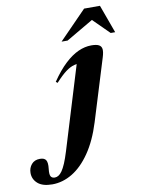

<svg xmlns="http://www.w3.org/2000/svg" viewBox="-318 -787 819 1097"><g transform="rotate(-10 92.0 -239.0)"><path d="M194.5 -68Q162.5 35 115.2 103.5Q68 172 11.8 205.8Q-44.5 239.5 -104.5 239.5Q-160.5 239.5 -188.5 215Q-216.5 190.5 -216.5 154Q-216.5 125 -199 104.2Q-181.5 83.5 -150 83.5Q-123.5 83.5 -114.8 98.5Q-106 113.5 -110 147.5Q-114 181 -107 192.2Q-100 203.5 -84 203.5Q-73 203.5 -62.5 197.2Q-52 191 -41.2 175.8Q-30.5 160.5 -19.2 134Q-8 107.5 4.5 67L162.5 -450L187.5 -413.5Q161 -416.5 137.2 -410.5Q113.5 -404.5 87.2 -385Q61 -365.5 25.5 -326.5L16 -334Q57.5 -395 97.5 -432.2Q137.5 -469.5 176 -486.8Q214.5 -504 251.5 -504Q282 -504 296.2 -496Q310.5 -488 312 -471Q313.5 -454 305 -426.5ZM88.5 -554.5 248 -718H340L399.5 -554.5H373.5L262.5 -664.5H311.5L123.5 -554.5Z"/></g></svg>

Font: Newsreader 60pt
Style: Bold Italic
Weight: 700
Italic angle: -17°
Designer: Hugues Gentile
Foundry: Production Type
Version: Version 1.003